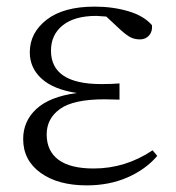

<svg xmlns="http://www.w3.org/2000/svg" viewBox="-20 -546 531 580"><path d="M50 -126Q50 -180 90 -217Q130 -254 212 -265Q141 -276 105.5 -308.5Q70 -341 70 -388Q70 -447 121 -486.5Q172 -526 266 -526Q321 -526 368 -512Q415 -498 439 -470Q441 -451 430.5 -439Q420 -427 403 -427Q387 -427 375 -433Q363 -439 345 -455L301 -496L271 -498Q205 -498 169.5 -469.5Q134 -441 134 -393Q134 -292 286 -292Q317 -292 341 -294V-245L296 -246Q202 -246 161.5 -217Q121 -188 121 -140Q121 -90 156.5 -63.5Q192 -37 263 -37Q359 -37 441 -92L455 -75Q420 -34 365 -10Q310 14 242 14Q155 14 102.5 -24Q50 -62 50 -126Z"/></svg>

Font: GL-CurulMinamoto Light
Style: Regular
Weight: 300
Designer: Eunice (kana); Ryoko NISHIZUKA 西塚涼子 (ideographs); Frank Grießhammer (Latin, Greek & Cyrillic); Wenlong ZHANG
Foundry: Gutenberg Labo; Adobe
Version: Version 1.002